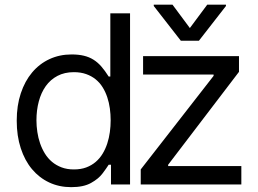

<svg xmlns="http://www.w3.org/2000/svg" viewBox="-20 -784 1098 816"><path d="M51.1 -271.3Q51.1 -335.6 68.4 -387.4Q85.6 -439.3 116.5 -476Q147.4 -512.8 190.2 -532.7Q233 -552.6 284.1 -552.6Q313.9 -552.6 336.3 -547.2Q358.7 -541.9 377 -530.5Q395.2 -519.2 410.7 -501.4Q426.1 -483.7 441.8 -458.8H448.9V-727.3H532.7V0H451.7V-83.8H441.8Q437.1 -76.3 430.6 -67.1Q424 -57.9 415.5 -46.5Q398.8 -24.1 366.8 -6.4Q335.2 11.4 282.7 11.4Q231.5 11.4 189.1 -8.5Q146.7 -28.4 115.9 -65.2Q85.2 -101.9 68.2 -154.1Q51.1 -206.3 51.1 -271.3ZM134.9 -272.7Q134.9 -248.2 138.7 -223Q142.4 -197.8 150.4 -174.7Q158.4 -151.6 170.8 -131.4Q183.2 -111.2 201 -96.2Q218.8 -81.3 241.8 -72.6Q264.9 -63.9 294 -63.9Q323.5 -63.9 346.4 -72.4Q369.3 -81 386.7 -95.9Q404.1 -110.8 416.2 -130.9Q428.3 -150.9 435.9 -174.2Q443.5 -197.4 446.9 -222.7Q450.3 -247.9 450.3 -272.7Q450.3 -297.9 446.9 -323Q443.5 -348 435.9 -370.7Q428.3 -393.5 416.2 -413Q404.1 -432.5 386.7 -446.7Q369.3 -460.9 346.2 -469.1Q323.2 -477.3 294 -477.3Q254.3 -477.3 224.3 -461.5Q194.2 -445.7 174.5 -418Q154.8 -390.3 144.9 -353Q134.9 -315.7 134.9 -272.7ZM887.8 -461.6V-467.3H588.1V-545.5H995.7V-478.7L694.6 -83.8V-78.1H1005.7V0H578.1V-63.9ZM713.1 -764.2 786.9 -664.8 860.8 -764.2H940.3V-758.5L825.3 -610.8H748.6L633.5 -758.5V-764.2Z"/></svg>

Font: Inter P
Style: Regular
Weight: 400
Designer: Rasmus Andersson
Foundry: rsms
Version: Version 3.018;git-588b23468